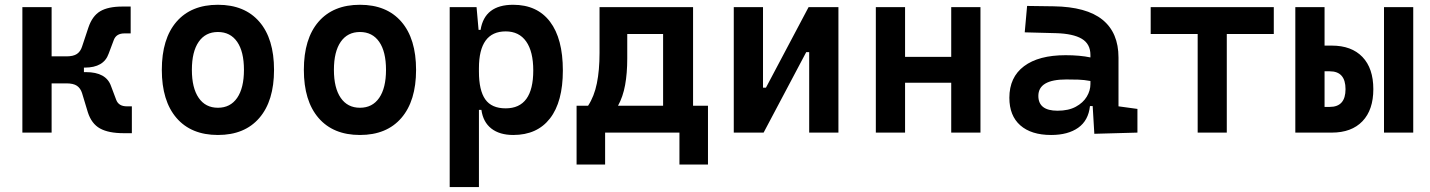

<svg xmlns="http://www.w3.org/2000/svg" viewBox="-20 -547 5899 792"><path d="M72.3 0V-517.6H192.9V-314.5H253.9Q282.7 -314.5 297.4 -324.5Q312 -334.5 318.4 -354.5L344.7 -433.6Q360.8 -481.4 393.6 -500.7Q426.3 -520 485.4 -520H519V-409.2H493.2Q460 -409.2 449.7 -382.8L428.2 -325.7Q408.2 -268.1 329.6 -268.1H326.2V-249.5H334.5Q418 -249.5 438 -191.9L459.5 -134.8Q469.7 -108.4 502.9 -108.4H523.9V2.4H490.2Q427.7 2.4 392.6 -17.1Q357.4 -36.6 342.3 -84L318.4 -163.1Q312 -183.1 297.4 -193.1Q282.7 -203.1 253.9 -203.1H192.9V0Z M878.9 9.8Q768.6 9.8 708 -60.5Q647.5 -130.9 647.5 -258.8Q647.5 -387.2 708 -457.3Q768.6 -527.3 878.9 -527.3Q989.3 -527.3 1049.8 -457.3Q1110.4 -387.2 1110.4 -258.8Q1110.4 -130.9 1049.8 -60.5Q989.3 9.8 878.9 9.8ZM878.9 -102.5Q930.2 -102.5 958.3 -143.3Q986.3 -184.1 986.3 -258.8Q986.3 -334 958.3 -374.5Q930.2 -415 878.9 -415Q827.6 -415 799.6 -374.5Q771.5 -334 771.5 -258.8Q771.5 -184.1 799.6 -143.3Q827.6 -102.5 878.9 -102.5Z M1464.8 9.8Q1354.5 9.8 1293.9 -60.5Q1233.4 -130.9 1233.4 -258.8Q1233.4 -387.2 1293.9 -457.3Q1354.5 -527.3 1464.8 -527.3Q1575.2 -527.3 1635.7 -457.3Q1696.3 -387.2 1696.3 -258.8Q1696.3 -130.9 1635.7 -60.5Q1575.2 9.8 1464.8 9.8ZM1464.8 -102.5Q1516.1 -102.5 1544.2 -143.3Q1572.3 -184.1 1572.3 -258.8Q1572.3 -334 1544.2 -374.5Q1516.1 -415 1464.8 -415Q1413.6 -415 1385.5 -374.5Q1357.4 -334 1357.4 -258.8Q1357.4 -184.1 1385.5 -143.3Q1413.6 -102.5 1464.8 -102.5Z M1835 224.6V-517.6H1945.8L1954.1 -423.8H1962.4Q1979 -527.3 2096.7 -527.3Q2195.8 -527.3 2248.8 -457.5Q2301.8 -387.7 2301.8 -256.3Q2301.8 -127 2248.8 -58.6Q2195.8 9.8 2097.2 9.8Q2041 9.8 2006.8 -16.8Q1972.7 -43.5 1965.8 -93.8H1955.6V224.6ZM1955.6 -251.5Q1955.6 -174.3 1981.7 -137.2Q2007.8 -100.1 2065.9 -100.1Q2179.7 -100.1 2179.7 -256.3Q2179.7 -334.5 2150.4 -376Q2121.1 -417.5 2065.9 -417.5Q1955.6 -417.5 1955.6 -265.6Z M2358.4 131.8V-110.8H2405.8Q2431.2 -149.4 2442.1 -203.4Q2453.1 -257.3 2453.1 -329.1V-517.6H2838.9V-110.8H2900.4V131.8H2782.7V0H2476.1V131.8ZM2715.3 -110.8V-406.7H2567.4V-305.7Q2567.4 -244.6 2558.6 -196.3Q2549.8 -147.9 2529.3 -110.8Z M3006.8 0V-517.6H3127.4V-185.5H3139.6L3315.4 -517.6H3438.5V0H3317.9V-332H3305.7L3129.9 0Z M3903.8 0V-205.6H3713.4V0H3592.8V-517.6H3713.4V-312.5H3903.8V-517.6H4024.4V0Z M4494.1 4.9 4487.3 -109.4H4476.1Q4469.7 -49.8 4427.5 -20Q4385.3 9.8 4315.9 9.8Q4233.9 9.8 4188.7 -30Q4143.6 -69.8 4143.6 -143.6Q4143.6 -228.5 4204.1 -273.9Q4264.6 -319.3 4375.5 -319.3Q4434.6 -319.3 4478 -310.1V-320.3Q4478 -365.7 4442.4 -387Q4406.7 -408.2 4335.9 -410.2L4207 -413.6L4216.8 -522.5L4326.2 -521Q4461.9 -519 4527.8 -465.6Q4593.8 -412.1 4593.8 -309.6V-108.4L4671.9 -97.7V0ZM4478 -212.9Q4451.7 -217.8 4428 -218.5Q4404.3 -219.2 4378.4 -219.2Q4263.2 -219.2 4263.2 -151.4Q4263.2 -90.3 4342.3 -90.3Q4387.7 -90.3 4417.7 -106.7Q4447.8 -123 4462.9 -148.2Q4478 -173.3 4478 -200.2Z M4920.4 0V-406.7H4726.6V-517.6H5234.4V-406.7H5040.5V0Z M5323.2 0V-517.6H5443.8V-358.9H5473.6Q5555.2 -358.9 5600.1 -312Q5645 -265.1 5645 -179.2Q5645 -93.8 5600.1 -46.9Q5555.2 0 5473.6 0ZM5689 0V-517.6H5809.6V0ZM5443.8 -106H5465.3Q5530.3 -106 5530.3 -179.2Q5530.3 -252.9 5465.3 -252.9H5443.8Z"/></svg>

Font: Cascadia Mono NF SemiBold
Style: Regular
Weight: 600
Monospace: yes
Designer: Aaron Bell
Foundry: Saja Typeworks
Version: Version 2404.023; ttfautohint (v1.8.4)